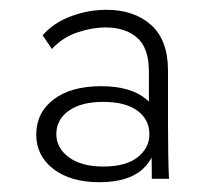

<svg xmlns="http://www.w3.org/2000/svg" viewBox="-20 -727 436 392"><path d="M290 -362 289 -471 284 -483V-581Q284 -629 260 -650Q236 -671 195 -671Q169 -671 138.5 -661Q108 -651 86 -627L67 -655Q90 -681 125.5 -694Q161 -707 197 -707Q254 -707 288.5 -676Q323 -645 323 -583V-475Q323 -440 323.5 -411.5Q324 -383 325 -362ZM183 -355Q124 -355 89 -382Q54 -409 54 -452Q54 -497 89.5 -524Q125 -551 186 -551Q247 -551 278.5 -524.5Q310 -498 310 -455H301Q301 -409 271.5 -382Q242 -355 183 -355ZM191 -387Q237 -387 261 -406Q285 -425 285 -453Q285 -483 260.5 -501Q236 -519 191 -519Q146 -519 120.5 -501Q95 -483 95 -453Q95 -425 120.5 -406Q146 -387 191 -387Z"/></svg>

Font: SUSE ExtraLight
Style: Regular
Weight: 250
Designer: Rene Bieder
Foundry: SUSE
Version: Version 1.000